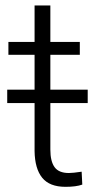

<svg xmlns="http://www.w3.org/2000/svg" viewBox="-20 -684 361 713"><path d="M167 -663.6V-528.3H276.4V-480.5H167V-351.1H305.7V-301.3H167V-128.4Q167 -84.5 182.9 -63Q198.7 -41.5 235.8 -41.5Q250.5 -41.5 283.2 -46.4L285.6 1.5Q262.7 9.8 223.1 9.8Q164.1 9.8 136.7 -23.9Q109.4 -57.6 108.4 -123V-301.3H6.8V-351.1H108.4V-480.5H11.2V-528.3H108.4V-663.6Z"/></svg>

Font: SteelSelectRoboto
Style: Regular
Weight: 300
Designer: Google
Version: Version 2.137; 2017